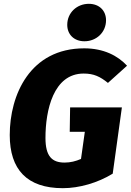

<svg xmlns="http://www.w3.org/2000/svg" viewBox="-20 -966 685 1005"><path d="M422 -750C485 -750 535 -797 535 -860C535 -910 500 -946 445 -946C382 -946 332 -899 332 -836C332 -786 367 -750 422 -750ZM421 -713C137 -713 31 -469 31 -259C31 -79 121 19 309 19C395 19 492 -9 570 -57L618 -404H347L345 -276H424L404 -134C376 -122 349 -115 318 -115C252 -115 218 -148 218 -244C218 -388 259 -581 418 -581C471 -581 504 -565 545 -532L645 -622C597 -674 523 -713 421 -713Z"/></svg>

Font: Fira Sans ExtraBold
Style: Italic
Weight: 800
Italic angle: -8°
Designer: bBox Type GmbH & Carrois Corporate GbR & Edenspiekermann AG
Foundry: bBox Type GmbH & Carrois Corporate GbR & Edenspiekermann AG
Version: Version 4.301;PS 004.301;hotconv 1.0.88;makeotf.lib2.5.64775